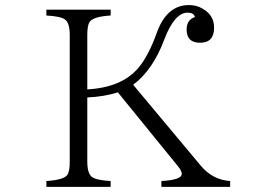

<svg xmlns="http://www.w3.org/2000/svg" viewBox="-20 -788 1040 754"><path d="M414.6 -750V-727.1Q344.7 -722.7 331.5 -701.2Q322.8 -687.5 322.8 -649.9V-437Q458.5 -444.3 523.9 -522Q563.5 -569.3 595.7 -659.2Q634.8 -768.1 721.7 -768.1Q752 -768.1 773.9 -754.9Q820.8 -729.5 820.8 -679.2Q820.8 -620.1 765.6 -620.1Q712.9 -620.1 712.9 -671.9Q712.9 -710.4 745.6 -721.2Q741.2 -738.3 716.8 -738.3Q665 -738.3 625 -632.3Q580.1 -512.7 502.9 -455.1L768.6 -137.2Q815.4 -81.5 883.8 -77.1V-54.2H613.8V-77.1Q693.8 -81.5 693.8 -105Q693.8 -117.2 678.7 -135.3L442.9 -425.3Q388.2 -408.2 322.8 -405.3V-154.3Q322.8 -106.9 340.8 -93.3Q357.9 -80.1 414.6 -77.1V-54.2H162.1V-77.1Q231.9 -81.5 245.1 -102.1Q253.9 -115.7 253.9 -154.3V-649.9Q253.9 -697.3 235.8 -710.9Q218.8 -724.1 162.1 -727.1V-750Z"/></svg>

Font: I.Ming
Style: Regular
Weight: 400
Designer: Ichiten Fonts Project
Version: Version 6.11; Dec 27, 2019